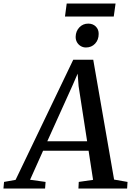

<svg xmlns="http://www.w3.org/2000/svg" viewBox="-88 -1094 761 1114"><path d="M-68 0 -64.5 -38.5 2.5 -50.5 337 -747.5H453L574 -52L652 -38.5L649.5 0H367L369 -38.5L452 -50.5L426 -219.5H162L86.5 -51L176.5 -38.5L173.5 0ZM186.5 -274.5H417.5L368 -594.5L362.5 -666.5L334 -601ZM410.5 -818.5Q394 -818.5 380.2 -826.8Q366.5 -835 358.5 -849.2Q350.5 -863.5 351 -881.5Q352 -914 372.8 -935.5Q393.5 -957 424 -957Q451 -957 468 -940Q485 -923 484.5 -897Q484.5 -863 463.8 -840.8Q443 -818.5 410.5 -818.5ZM299 -1073.5H582.5L572 -998H289Z"/></svg>

Font: Merriweather 36pt Medium
Style: Italic
Weight: 500
Italic angle: -7.8°
Version: Version 2.101